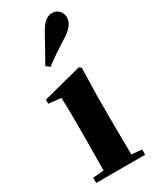

<svg xmlns="http://www.w3.org/2000/svg" viewBox="-222 -932 802 991"><g transform="rotate(-30 179.0 -437.0)"><path d="M111 -654 133 -637C164 -661 197 -684 265 -727C313 -756 334 -786 334 -817C334 -852 306 -874 279 -874C246 -874 222 -853 196 -806C154 -730 133 -692 111 -654ZM101 0H329V-31L268 -37C267 -95 266 -182 266 -238V-392L270 -553L257 -562L27 -502V-478L101 -470C103 -423 104 -384 104 -318V-238L102 -37L37 -31V0Z"/></g></svg>

Font: Noto Serif CJK HK Black
Style: Regular
Weight: 900
Designer: Ryoko NISHIZUKA 西塚涼子 (kana & ideographs); Frank Grießhammer (Latin, Greek & Cyrillic); Wenlong ZHANG 张文龙 (bopomofo); San
Foundry: Adobe
Version: Version 2.001;hotconv 1.1.0;makeotfexe 2.6.0